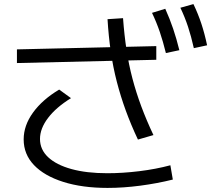

<svg xmlns="http://www.w3.org/2000/svg" viewBox="-20 -875 1040 941"><path d="M507 46Q383 46 290 16.5Q197 -13 146.5 -66Q96 -119 96 -192Q96 -260 142 -323.5Q188 -387 270 -436L328 -394Q255 -349 215.5 -297Q176 -245 176 -194Q176 -142 216 -104.5Q256 -67 330 -46.5Q404 -26 506 -26Q581 -26 662.5 -36Q744 -46 815 -65L827 5Q751 24 667.5 35Q584 46 507 46ZM656 -191Q622 -263 596.5 -333Q571 -403 552.5 -474.5Q534 -546 523 -622Q512 -698 507 -781L583 -786Q589 -704 600 -631.5Q611 -559 629 -490.5Q647 -422 672.5 -353.5Q698 -285 732 -213ZM746 -582 63 -566V-633L746 -649ZM793 -615Q779 -672 763 -719Q747 -766 725 -812L790 -832Q812 -783 828.5 -734.5Q845 -686 859 -629ZM930 -639Q917 -697 901.5 -744Q886 -791 864 -837L928 -855Q951 -807 967 -758.5Q983 -710 995 -653Z"/></svg>

Font: M PLUS 1 Thin
Style: Regular
Weight: 400
Version: Version 1.001